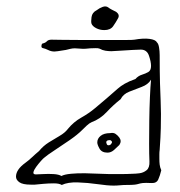

<svg xmlns="http://www.w3.org/2000/svg" viewBox="-20 -576 564 600"><path d="M335 4Q316 4 285 -0.5Q254 -5 223 -6Q192 -7 173 2Q165 -3 148.5 -3Q132 -3 115.5 -1.5Q99 0 89 1H76Q51 1 40.5 -6.5Q30 -14 30 -24Q30 -46 59 -67Q70 -75 80 -84.5Q90 -94 102 -104Q115 -120 132.5 -131Q150 -142 166.5 -151.5Q183 -161 192 -173Q210 -195 234 -208.5Q258 -222 277 -238Q295 -253 312.5 -268Q330 -283 348 -299Q357 -307 370 -314.5Q383 -322 403 -329Q412 -339 423.5 -342.5Q435 -346 443.5 -351Q452 -356 452 -370Q452 -383 445.5 -402Q439 -421 420 -421Q416 -421 395.5 -420Q375 -419 354.5 -417.5Q334 -416 328 -416Q319 -416 309.5 -417.5Q300 -419 291 -424Q286 -426 278 -425.5Q270 -425 262 -425Q244 -423 238.5 -423.5Q233 -424 214 -425Q207 -425 200.5 -423.5Q194 -422 186 -420Q167 -417 160.5 -416Q154 -415 150 -415Q140 -415 131 -419.5Q122 -424 113 -426Q109 -427 109.5 -433Q110 -439 113 -440Q122 -442 126.5 -447Q131 -452 141 -452Q147 -452 173.5 -451.5Q200 -451 236.5 -451Q273 -451 309 -451Q345 -451 370.5 -451Q396 -451 400 -452Q428 -457 447 -454.5Q466 -452 470 -444Q475 -440 477 -428Q479 -416 479 -404Q479 -349 480 -316Q481 -283 482 -261Q483 -239 483 -220Q483 -201 482.5 -175.5Q482 -150 479 -108Q478 -101 478 -94Q478 -87 478 -80Q478 -70 479 -61.5Q480 -53 484 -44Q480 -27 474.5 -15Q469 -3 453 -4Q434 -5 426 -4Q418 -3 413.5 -1.5Q409 0 401.5 1Q394 2 375 2Q365 2 355 3Q345 4 335 4ZM172 -26Q181 -31 202 -33Q223 -35 247.5 -34.5Q272 -34 292.5 -33Q313 -32 322 -32Q340 -32 358.5 -32Q377 -32 395 -33Q403 -33 415.5 -34.5Q428 -36 438 -44Q448 -52 447 -72Q446 -93 446 -127Q446 -161 446.5 -199.5Q447 -238 448.5 -272Q450 -306 452 -327Q443 -312 423 -304.5Q403 -297 384 -289.5Q365 -282 357 -266Q334 -248 313.5 -226Q293 -204 266 -194Q259 -191 251 -183.5Q243 -176 236 -169Q222 -155 197.5 -138Q173 -121 150 -106Q127 -91 118 -83Q115 -81 107.5 -72.5Q100 -64 93 -54.5Q86 -45 84.5 -38Q83 -31 92 -31Q99 -31 115 -32Q131 -33 147.5 -32Q164 -31 172 -26ZM316 -99Q298 -99 291 -111.5Q284 -124 284 -131Q284 -143 294.5 -151.5Q305 -160 324 -160Q334 -162 340.5 -158Q347 -154 353 -146Q361 -135 353 -123Q346 -116 336.5 -107.5Q327 -99 316 -99ZM319 -122Q326 -122 329 -129Q331 -131 329 -135Q325 -139 322 -138Q312 -138 312 -131Q312 -130 313.5 -126Q315 -122 319 -122ZM306 -482Q292 -482 280.5 -488Q269 -494 266 -502Q264 -508 266 -522.5Q268 -537 282 -544Q291 -551 301 -554.5Q311 -558 318 -553Q323 -549 330 -545.5Q337 -542 343 -539Q355 -530 349 -519Q342 -506 333.5 -494Q325 -482 306 -482Z"/></svg>

Font: Sankofa Display
Style: Regular
Weight: 400
Designer: Batsirai Madzonga
Foundry: Batsirai Madzonga
Version: Version 1.000; ttfautohint (v1.8.4.7-5d5b)